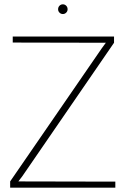

<svg xmlns="http://www.w3.org/2000/svg" viewBox="-20 -869 583 889"><path d="M271 -849Q262 -849 255.5 -842.5Q249 -836 249 -826Q249 -817 255.5 -810.5Q262 -804 271 -804Q280 -804 286.5 -810.5Q293 -817 293 -826Q293 -836 286.5 -842.5Q280 -849 271 -849ZM39 -700V-672L470 -671L451 -645L27 -29V0H514V-28L65 -29L84 -54L508 -671V-700Z"/></svg>

Font: Advent Pro ExtraLight
Style: Regular
Weight: 250
Version: Version 3.000